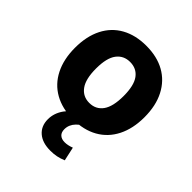

<svg xmlns="http://www.w3.org/2000/svg" viewBox="-196 -630 955 955"><g transform="rotate(45 282.0 -152.5)"><path d="M282 11Q207 11 152 -20Q97 -51 67.5 -109.5Q38 -168 38 -248Q38 -329 67.5 -387Q97 -445 152 -475.5Q207 -506 282 -506Q358 -506 412.5 -475.5Q467 -445 497 -387Q527 -329 527 -248Q527 -168 497.5 -109.5Q468 -51 413 -20Q358 11 282 11ZM282 -104Q328 -104 353.5 -139.5Q379 -175 379 -249Q379 -323 353.5 -357.5Q328 -392 282 -392Q237 -392 211 -357.5Q185 -323 185 -249Q185 -175 211 -139.5Q237 -104 282 -104ZM313 201Q257 201 225.5 173.5Q194 146 194 99Q194 56 221 18Q248 -20 293 -43L336 0Q322 8 310.5 20Q299 32 293 46Q287 60 287 76Q287 98 299.5 109.5Q312 121 334 121Q345 121 357 118.5Q369 116 382 111L398 184Q376 193 356.5 197Q337 201 313 201Z"/></g></svg>

Font: Nunito Sans 10pt SemiCondensed ExtraBold
Style: Regular
Weight: 800
Width: 4
Designer: Vernon Adams
Foundry: Vernon Adams
Version: Version 3.101;gftools[0.9.27]